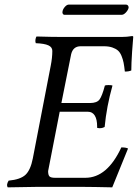

<svg xmlns="http://www.w3.org/2000/svg" viewBox="-20 -804 593 826"><path d="M244.1 -360.8H367.2Q397 -360.8 408.2 -376Q419.4 -391.1 431.2 -436Q435.1 -438 446.8 -438Q460 -438 463.9 -436Q438.5 -345.2 430.2 -257.8Q415 -249.5 397.9 -253.9V-259.8Q397.9 -290.5 387.7 -306.9Q377.4 -323.2 358.9 -323.2H236.8L187 -67.9Q187 -50.8 193.1 -44.9Q199.2 -39.1 216.8 -39.1H347.2Q441.4 -39.1 502 -169.9Q522.5 -169.9 530.8 -165Q527.8 -158.2 462.9 2Q460.4 2 439.5 1.5Q418.5 1 389.6 0.5Q360.8 0 340.8 0H134.8Q103 0 13.2 2Q5.9 -8.3 17.1 -26.9Q67.9 -31.7 89.6 -52Q111.3 -72.3 121.1 -122.1L198.2 -521Q205.1 -555.7 205.1 -585Q205.1 -601.1 188.2 -608.9Q171.4 -616.7 133.8 -618.2Q130.9 -626.5 132.8 -635.5Q134.8 -644.5 137.2 -647Q203.6 -645 251 -645H502.9Q525.9 -645 548.8 -648.9Q553.2 -648.9 553.2 -645Q551.8 -633.8 548.3 -581.5Q544.9 -529.3 544.9 -501Q535.2 -496.1 517.1 -496.1Q514.6 -519.5 511.7 -534.2Q508.8 -548.8 502.7 -563.7Q496.6 -578.6 487.3 -586.7Q478 -594.7 462.9 -599.9Q447.8 -605 426.8 -605H327.1Q294.4 -605 286.1 -570.8ZM502.9 -740.2H258.8Q252.4 -740.2 250 -744.9Q247.6 -749.5 249 -754.9Q250.5 -764.6 259 -774.4Q267.6 -784.2 275.9 -784.2H521Q527.8 -784.2 531 -779.5Q534.2 -774.9 533.2 -770Q530.8 -760.3 521.5 -750.2Q512.2 -740.2 502.9 -740.2Z"/></svg>

Font: Common Serif
Style: Italic
Weight: 400
Italic angle: -12°
Designer: Philipp H. Poll, Khaled Hosny
Foundry: Stefan Peev, Context Ltd.
Version: Version 1.026